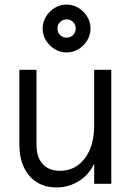

<svg xmlns="http://www.w3.org/2000/svg" viewBox="-20 -806 583 842"><path d="M65 -171V-500H140V-171Q140 -117 167 -87Q194 -57 243 -57Q311 -57 352 -111.5Q393 -166 393 -257L408 -161Q408 -112 384 -71.5Q360 -31 318.5 -7.5Q277 16 227 16Q178 16 141.5 -7Q105 -30 85 -72Q65 -114 65 -171ZM393 -500H468V0H393ZM167 -681Q167 -709 181.5 -733Q196 -757 220 -771.5Q244 -786 272 -786Q300 -786 324 -771.5Q348 -757 362.5 -733Q377 -709 377 -681Q377 -653 362.5 -629Q348 -605 324 -590.5Q300 -576 272 -576Q244 -576 220 -590.5Q196 -605 181.5 -629Q167 -653 167 -681ZM312 -681Q312 -698 300.5 -709.5Q289 -721 272 -721Q255 -721 243.5 -709.5Q232 -698 232 -681Q232 -664 243.5 -652.5Q255 -641 272 -641Q289 -641 300.5 -652.5Q312 -664 312 -681Z"/></svg>

Font: Uncut Sans Variable
Style: Regular
Weight: 400
Designer: Kasper Nordkvist
Foundry: UNCUT.wtf
Version: Version 1.304;Glyphs 3.2 (3246)